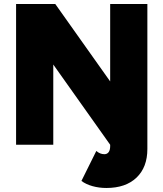

<svg xmlns="http://www.w3.org/2000/svg" viewBox="-20 -720 813 955"><path d="M385 180 459 31Q478 47 499 47Q513 47 520.5 36.5Q528 26 528 7V0L245 -399V0H60V-700H255L528 -315V-700H713V21Q713 112 659 163.5Q605 215 509 215Q473 215 440.5 206Q408 197 385 180Z"/></svg>

Font: Oak Sans Black
Style: Regular
Weight: 900
Designer: Erik Kennedy, Walven
Foundry: Erik Kennedy, Walven
Version: Version 1.000